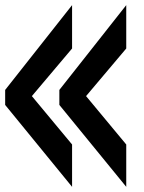

<svg xmlns="http://www.w3.org/2000/svg" viewBox="-20 -724 558 744"><path d="M259.3 -536.1 103.5 -351.6 259.3 -164.1V0L0 -317.4V-375.5L259.3 -704.1ZM469.2 -536.1 313.5 -351.6 469.2 -164.1V0L210 -317.4V-375.5L469.2 -704.1Z"/></svg>

Font: Aqlam Corner
Style: Regular
Weight: 400
Designer: Developer/ Husham Jawad
Version: Version 1.00;December 29, 2020;FontCreator 13.0.0.2683 32-bi